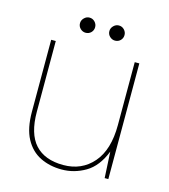

<svg xmlns="http://www.w3.org/2000/svg" viewBox="-100 -716 712 808"><g transform="rotate(15 256.5 -312.0)"><path d="M242 12Q190 12 148.5 -8.5Q107 -29 83 -73.5Q59 -118 59 -191V-504H79V-196Q79 -100 121 -54Q163 -8 244 -8Q324 -8 373.5 -65Q423 -122 423 -230V-504H443V0H427L421 -114Q394 -45 345.5 -16.5Q297 12 242 12ZM191 -570Q178 -570 168 -579.5Q158 -589 158 -603Q158 -616 168 -626Q178 -636 191 -636Q205 -636 214.5 -626Q224 -616 224 -603Q224 -589 214.5 -579.5Q205 -570 191 -570ZM319 -570Q306 -570 296 -579.5Q286 -589 286 -603Q286 -616 296 -626Q306 -636 319 -636Q333 -636 342.5 -626Q352 -616 352 -603Q352 -589 342.5 -579.5Q333 -570 319 -570Z"/></g></svg>

Font: DM Sans Thin
Style: Regular
Weight: 100
Designer: Colophon Foundry, Jonny Pinhorn
Foundry: Colophon Foundry
Version: Version 4.004; ttfautohint (v1.8.4.7-5d5b)